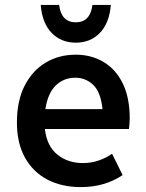

<svg xmlns="http://www.w3.org/2000/svg" viewBox="-20 -752 597 783"><path d="M49 -252Q49 -341 80.5 -402.5Q112 -464 166 -496.5Q220 -529 289 -529Q352 -529 402 -499.5Q452 -470 480.5 -412Q509 -354 509 -269Q509 -258 508 -246.5Q507 -235 506 -226H163Q171 -156 214 -121.5Q257 -87 318 -87Q352 -87 382.5 -97.5Q413 -108 437 -125L480 -38Q407 11 310 11Q232 11 173.5 -19.5Q115 -50 82 -109Q49 -168 49 -252ZM287 -435Q240 -435 207.5 -403.5Q175 -372 165 -307H398Q391 -376 360.5 -405.5Q330 -435 287 -435ZM146 -732H221Q230 -661 289 -661Q348 -661 357 -732H432Q426 -658 387.5 -618Q349 -578 289 -578Q229 -578 190.5 -618Q152 -658 146 -732Z"/></svg>

Font: Radio Canada Medium
Style: Regular
Weight: 500
Designer: Charles Daoud, Etienne Aubert Bonn, Alexandre Saumier Demers, Jacques Le Bailly
Foundry: Radio-Canada
Version: Version 2.104; ttfautohint (v1.8.4.7-5d5b);gftools[0.9.28.de